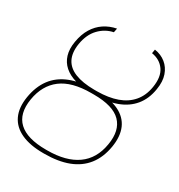

<svg xmlns="http://www.w3.org/2000/svg" viewBox="-177 -861 926 991"><g transform="rotate(30 286.0 -365.5)"><path d="M289.1 -405.3H305.7Q386.7 -405.8 437.3 -381.3Q487.8 -356.9 508.1 -310.5Q528.3 -264.2 517.6 -198.2Q505.9 -127.9 469.5 -81.8Q433.1 -35.6 373.5 -12.9Q314 9.8 231.4 9.8H225.6Q146.5 9.8 94.2 -14.2Q42 -38.1 20 -84.5Q-2 -130.9 8.8 -198.2Q20 -266.6 54.4 -312.7Q88.9 -358.9 147.5 -382.3Q206.1 -405.8 289.1 -405.3ZM301.8 -382.8H285.2Q170.4 -382.8 108.4 -335.7Q46.4 -288.6 31.2 -198.2Q16.1 -106 66.2 -59.3Q116.2 -12.7 228.5 -12.7H236.3Q347.7 -12.7 413.3 -59.1Q479 -105.5 494.1 -198.2Q509.3 -287.6 462.4 -335.2Q415.5 -382.8 301.8 -382.8ZM289.1 -405.3H306.6Q375 -405.8 425.3 -423.8Q475.6 -441.9 506.3 -478.3Q537.1 -514.6 545.9 -569.3Q556.6 -634.8 530.3 -672.4Q503.9 -710 454.1 -717.8L458 -741.2Q496.6 -735.4 524.2 -713.1Q551.8 -690.9 564.2 -654.8Q576.7 -618.7 568.4 -569.3Q558.6 -507.3 524.4 -465.8Q490.2 -424.3 434.1 -403.6Q377.9 -382.8 301.8 -382.8H285.2Q230.5 -382.8 188.7 -394.8Q147 -406.7 120.1 -430.4Q93.3 -454.1 82.8 -488.8Q72.3 -523.4 80.1 -569.3Q88.4 -618.2 109.4 -652.6Q130.4 -687 162.4 -708.3Q194.3 -729.5 234.4 -737.3L229.5 -712.9Q182.1 -703.1 147.5 -667Q112.8 -630.9 102.5 -569.3Q93.8 -514.2 112.3 -477.8Q130.9 -441.4 175.5 -423.6Q220.2 -405.8 289.1 -405.3Z"/></g></svg>

Font: Inter 18pt Thin
Style: Italic
Weight: 250
Italic angle: -9.3988°
Version: Version 4.001;git-66647c0bb